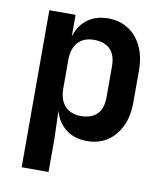

<svg xmlns="http://www.w3.org/2000/svg" viewBox="-83 -630 766 879"><g transform="rotate(10 300.0 -190.0)"><path d="M77 180V-550H199V-449Q214 -501 253 -530.5Q292 -560 350 -560Q403 -560 443.5 -534Q484 -508 506.5 -460.5Q529 -413 529 -350V-201Q529 -106 480 -48Q431 10 350 10Q292 10 252.5 -20Q213 -50 198 -104L202 26V180ZM303 -98Q351 -98 377.5 -124Q404 -150 404 -204V-346Q404 -400 377.5 -426Q351 -452 303 -452Q255 -452 228.5 -423Q202 -394 202 -341V-209Q202 -156 228.5 -127Q255 -98 303 -98Z"/></g></svg>

Font: JetBrains Mono NL
Style: Bold
Weight: 700
Monospace: yes
Designer: Philipp Nurullin, Konstantin Bulenkov
Foundry: JetBrains
Version: Version 2.305; ttfautohint (v1.8.4.7-5d5b)